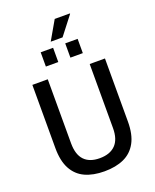

<svg xmlns="http://www.w3.org/2000/svg" viewBox="-187 -1148 1020 1265"><g transform="rotate(-20 323.5 -516.0)"><path d="M322 12Q243 12 186.5 -14Q130 -40 99.5 -96.5Q69 -153 69 -243V-686H177V-237Q177 -158 214 -119Q251 -80 322 -80Q394 -80 432.5 -119Q471 -158 471 -237V-686H578V-243Q578 -153 547 -96.5Q516 -40 459 -14Q402 12 322 12ZM194 -769V-869H281V-769ZM366 -769V-869H453V-769ZM280 -912 356 -1044H462L463 -1041L363 -912Z"/></g></svg>

Font: Archivo SemiCondensed Medium
Style: Regular
Weight: 500
Width: 4
Designer: Hector Gatti
Foundry: Omnibus-Type
Version: Version 2.001